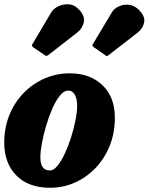

<svg xmlns="http://www.w3.org/2000/svg" viewBox="-22 -876 701 906"><path d="M-2 -203Q-2 -274.5 22.8 -334.5Q47.5 -394.5 90.5 -438.2Q133.5 -482 189.2 -506Q245 -530 307 -530Q402.5 -530 461.2 -474.2Q520 -418.5 520 -320.5Q520 -249 495.8 -188.5Q471.5 -128 429 -83.5Q386.5 -39 331.2 -14.5Q276 10 214.5 10Q112 10 55 -48.2Q-2 -106.5 -2 -203ZM168.5 -133.5Q168.5 -71.5 213.5 -71.5Q231 -71.5 249 -93.5Q267 -115.5 283.8 -151.2Q300.5 -187 313.5 -228.2Q326.5 -269.5 334.2 -308.8Q342 -348 342 -376.5Q342 -408 331.5 -428.2Q321 -448.5 299.5 -448.5Q280 -448.5 261 -425.2Q242 -402 225.5 -364.8Q209 -327.5 196.2 -284.5Q183.5 -241.5 176 -201.5Q168.5 -161.5 168.5 -133.5ZM187.5 -617 135 -652.5Q128.5 -658 128.8 -662Q129 -666 133.5 -672L220 -818Q230.5 -835.5 253 -846.2Q275.5 -857 301 -855.8Q326.5 -854.5 346 -835.5Q379 -804 373.8 -773.5Q368.5 -743 342.5 -722.5L207.5 -617.5Q200.5 -612.5 197.2 -612Q194 -611.5 187.5 -617ZM474 -616 421.5 -652.5Q415 -657.5 414.2 -661.2Q413.5 -665 418.5 -671.5L506 -818Q516.5 -835.5 538 -845.5Q559.5 -855.5 584 -853.8Q608.5 -852 629 -833.5Q663.5 -801.5 658.5 -772.2Q653.5 -743 628 -722.5L490 -615.5Q484.5 -611 482 -611.5Q479.5 -612 474 -616Z"/></svg>

Font: Besley* Narrow Heavy
Style: Italic
Weight: 800
Width: 4
Italic angle: -13°
Designer: Owen Earl
Foundry: indestructible type*
Version: Version 3.000; ttfautohint (v1.8.3)